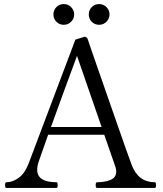

<svg xmlns="http://www.w3.org/2000/svg" viewBox="-20 -925 802 945"><path d="M748 -14Q748 0 742 0H458Q454 0 452.5 -3.5Q451 -7 451 -14Q451 -21 452.5 -24.5Q454 -28 458 -28Q496 -28 524 -39.5Q552 -51 552 -81Q552 -93 548 -104L493 -262H217L172 -134Q163 -109 163 -90Q163 -28 258 -28Q262 -28 263 -23.5Q264 -19 264 -14Q264 0 258 0H12Q8 0 6.5 -3.5Q5 -7 5 -14Q5 -21 6.5 -24.5Q8 -28 12 -28Q41 -28 71 -49Q101 -70 120 -118L351 -730L396 -744Q401 -744 405.5 -741Q410 -738 411 -734L445 -635Q479 -538 547.5 -341Q616 -144 628 -114Q660 -28 742 -28Q746 -28 747 -23.5Q748 -19 748 -14ZM480 -300 359 -650Q299 -489 231 -300ZM294 -905Q272 -905 257.5 -890Q243 -875 243 -854Q243 -833 257.5 -818Q272 -803 294 -803Q315 -803 330 -818Q345 -833 345 -854Q345 -875 330 -890Q315 -905 294 -905ZM468 -905Q446 -905 431.5 -890Q417 -875 417 -854Q417 -833 431.5 -818Q446 -803 468 -803Q489 -803 504 -818Q519 -833 519 -854Q519 -875 504 -890Q489 -905 468 -905Z"/></svg>

Font: Shippori Mincho
Style: Regular
Weight: 400
Designer: FONTDASU
Foundry: FONTDASU / Google Inc. / but / Adobe
Version: Version 3.110; ttfautohint (v1.8.3)